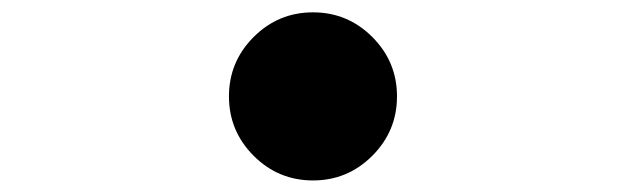

<svg xmlns="http://www.w3.org/2000/svg" viewBox="-20 -540 1040 319"><path d="M401.4 -281.2Q360.4 -322.3 360.4 -379.9Q360.4 -437.5 401.4 -478.5Q442.4 -519.5 500 -519.5Q557.6 -519.5 598.6 -478.5Q639.6 -437.5 639.6 -379.9Q639.6 -322.3 598.6 -281.2Q557.6 -240.2 500 -240.2Q442.4 -240.2 401.4 -281.2Z"/></svg>

Font: Gen Jyuu Gothic Heavy
Style: Bold
Weight: 900
Designer: [Source Han Sans]
Ryoko NISHIZUKA  (kana & ideographs); Paul D. Hunt (Latin, Greek & Cyrillic); Wenlong ZHANG  (bopomofo
Version: Version 1.002.20150607